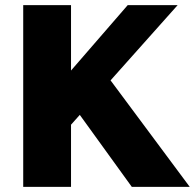

<svg xmlns="http://www.w3.org/2000/svg" viewBox="-20 -731 762 751"><path d="M70.8 0H257.8V-243.2L674.8 -710.9H479.5L257.8 -455.1V-710.9H70.8ZM495.6 0H722.2L381.3 -458.5L261.7 -323.7Z"/></svg>

Font: Roboto Flex
Style: wght 900 wdth 100 opsz 14.0 GRAD 0.00 slnt 0.00 XTRA 468 XOPQ 96 YOPQ 79 YTLC 514 YTUC 712 YTAS 750 YTDE -203.00 YTFI 738
Weight: 900
Designer: Berlow after Robertson
Foundry: Google
Version: Version 3.100